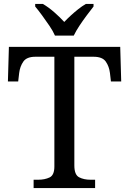

<svg xmlns="http://www.w3.org/2000/svg" viewBox="-20 -951 653 971"><path d="M150 0V-42H173Q206 -42 230.5 -53.5Q255 -65 255 -109V-664H159Q115 -664 98 -639.5Q81 -615 77 -582L72 -539H20L25 -714H588L593 -539H541L536 -582Q532 -615 515 -639.5Q498 -664 453 -664H356V-114Q356 -67 380 -54.5Q404 -42 438 -42H461V0ZM258 -771Q248 -794 230 -820.5Q212 -847 193 -873Q174 -899 158 -918V-931H197Q226 -914 254.5 -889Q283 -864 305 -840Q320 -856 338 -872.5Q356 -889 375.5 -904.5Q395 -920 414 -931H453V-918Q438 -899 418.5 -873Q399 -847 381.5 -820.5Q364 -794 353 -771Z"/></svg>

Font: Noto Serif Toto
Style: Regular
Weight: 400
Designer: Monotype Design Team
Foundry: Monotype Imaging Inc.
Version: Version 2.001